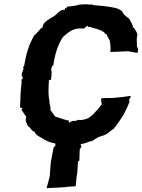

<svg xmlns="http://www.w3.org/2000/svg" viewBox="-20 -741 737 997"><path d="M338 -104C335 -107 342 -120 333 -115C316 -119 294 -127 266 -136C262 -141 249 -161 241 -171C246 -187 235 -198 237 -217C229 -248 232 -280 234 -323C239 -331 235 -324 246 -327L245 -334C251 -356 244 -355 249 -365C243 -381 246 -389 254 -402C254 -402 261 -399 257 -401C264 -459 283 -514 307 -549C343 -581 366 -599 421 -592C412 -595 419 -593 427 -602C424 -606 419 -597 438 -608C437 -600 431 -599 433 -601C440 -603 445 -599 447 -602C474 -590 493 -593 522 -572C523 -579 522 -559 533 -565C534 -551 551 -538 551 -523C554 -508 555 -490 553 -471L647 -475L693 -466C701 -483 695 -493 691 -500C692 -527 687 -541 694 -560C693 -570 680 -594 668 -602C671 -610 676 -602 671 -606C664 -616 659 -634 648 -646C642 -651 619 -665 615 -682C599 -693 590 -698 573 -701C533 -709 499 -712 460 -715C460 -715 457 -726 455 -717H442C428 -720 421 -719 393 -717C372 -710 352 -710 326 -706C329 -698 326 -693 318 -702C320 -703 314 -691 318 -689C305 -694 285 -682 274 -668C261 -654 247 -651 227 -636C215 -628 204 -619 200 -598C184 -590 177 -571 158 -558C129 -506 116 -463 105 -398C111 -405 103 -395 99 -393C106 -387 100 -380 98 -371C90 -358 91 -345 99 -340L98 -337C100 -330 89 -329 92 -328C90 -322 92 -313 93 -319C85 -263 87 -231 84 -183C97 -180 89 -182 98 -179C98 -180 92 -173 91 -173C99 -162 103 -151 117 -134C108 -111 119 -102 126 -85C139 -80 144 -58 159 -58C166 -39 182 -33 196 -25C218 -11 236 -1 267 4C286 0 300 14 323 12C336 7 355 5 373 7C399 8 418 7 446 -7C445 0 449 -12 456 -7C453 -16 463 -9 457 -6C473 -21 495 -32 506 -34C539 -43 550 -59 572 -74C607 -119 632 -157 653 -214C652 -213 655 -211 648 -227C647 -223 655 -221 654 -234C652 -231 664 -234 657 -243L613 -237L561 -232H534C524 -231 515 -231 508 -232C504 -223 504 -215 509 -200C496 -185 494 -177 476 -161C460 -142 450 -135 439 -128C424 -121 403 -115 383 -119C375 -109 358 -115 356 -113C343 -104 348 -111 338 -104ZM373 226 378 174 381 160 385 98 392 94 394 35 403 20 399 12 410 -45 361 -42 264 -39 268 14 258 26 244 100 239 163V172L222 236L320 231L318 230Z"/></svg>

Font: Asimov Print
Style: DIt
Weight: 250
Width: 0
Designer: Google
Version: Version 2.000980: 2014